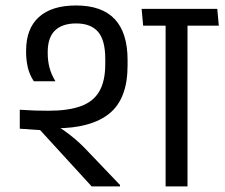

<svg xmlns="http://www.w3.org/2000/svg" viewBox="-20 -664 800 684"><path d="M648 -593.5H570V0H648ZM519 -572.5H759.5L754 -632.5H513.5ZM484.5 -632.5 490 -572.5H728.5L723 -632.5ZM407.5 0V-5L300 -117.5Q280 -139 262.8 -155Q245.5 -171 227 -185.2Q208.5 -199.5 184 -215V-240L50.5 -273V-205.5L123 -200.5L306.5 0ZM434.5 -450.5Q434.5 -547 388.8 -595.8Q343 -644.5 251 -644.5Q164.5 -644.5 118.8 -603.5Q73 -562.5 73 -483V-478.5Q73 -450 79 -424Q85 -398 100.5 -374.5H177.5Q163 -398 156.5 -422.5Q150 -447 150 -474.5V-478.5Q150 -530.5 176 -555.5Q202 -580.5 251.5 -580.5Q303.5 -580.5 329.2 -550.8Q355 -521 355 -454.5V-436Q355 -374.5 333.5 -338Q312 -301.5 267.2 -285.5Q222.5 -269.5 153 -269.5Q127.5 -269.5 103.8 -270.2Q80 -271 50.5 -273L97.5 -210Q119 -208.5 138 -207.8Q157 -207 177.5 -207Q304.5 -207 369.5 -259.5Q434.5 -312 434.5 -430.5Z"/></svg>

Font: Anek Devanagari
Style: Regular
Weight: 400
Designer: Kailash Malviya (Devanagari) & Yesha Goshar (Latin)
Foundry: Ek Type
Version: Version 1.003